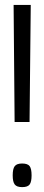

<svg xmlns="http://www.w3.org/2000/svg" viewBox="-20 -760 181 783"><path d="M39.6 -262.5 35.5 -740H105.4L100.5 -262.5ZM31.8 -44.9Q31.8 -71.5 40 -82.3Q48.2 -93.2 70.3 -93.2Q93.1 -93.2 101 -82.3Q108.8 -71.5 108.8 -44.9Q108.8 -18.6 101 -7.8Q93.1 3.1 70.3 3.1Q48.2 3.1 40 -7.8Q31.8 -18.6 31.8 -44.9Z"/></svg>

Font: Georama ExtraCondensed Thin
Style: Regular
Weight: 100
Width: 2
Designer: Jean-Baptiste Levee
Foundry: Production Type
Version: Version 1.001